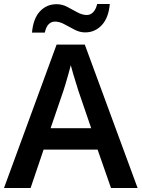

<svg xmlns="http://www.w3.org/2000/svg" viewBox="-20 -940 708 960"><path d="M535 0 468 -192H198L133 0H0L263 -717H404L668 0ZM372 -486Q368 -499 360.5 -523Q353 -547 345.5 -572Q338 -597 334 -614Q329 -594 321.5 -568Q314 -542 307.5 -519.5Q301 -497 297 -486L233 -299H436ZM140 -777Q146 -847 179.5 -883Q213 -919 263 -919Q292 -919 317.5 -905Q343 -891 367.5 -878Q392 -865 414 -865Q432 -865 445.5 -878.5Q459 -892 466 -920H529Q523 -851 489 -814.5Q455 -778 406 -778Q379 -778 353 -791.5Q327 -805 302.5 -818.5Q278 -832 255 -832Q236 -832 223 -818.5Q210 -805 204 -777Z"/></svg>

Font: Noto Sans New Tai Lue SemiBold
Style: Regular
Weight: 600
Version: Version 2.003